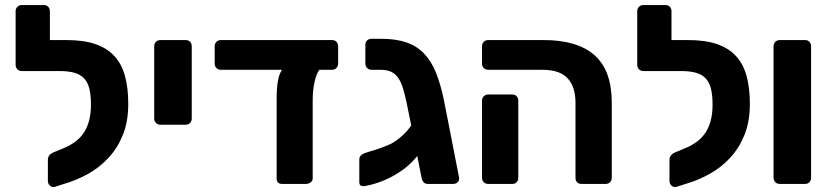

<svg xmlns="http://www.w3.org/2000/svg" viewBox="-20 -730 3304 762"><path d="M196 12Q186 14 178 6.5Q170 -1 170 -12V-96Q170 -116 194 -126L228 -140Q251 -149 271.5 -162.5Q292 -176 307.5 -196Q323 -216 332 -245.5Q341 -275 341 -315Q341 -351 335 -376.5Q329 -402 314.5 -418Q300 -434 276 -441Q252 -448 216 -448H191H189H67Q56 -448 49 -455Q42 -462 42 -473V-685Q42 -696 49 -703Q56 -710 67 -710H154Q165 -710 171.5 -703Q178 -696 178 -685V-571H244Q312 -571 358.5 -555Q405 -539 434 -507.5Q463 -476 476 -428.5Q489 -381 489 -317Q489 -248 468 -195.5Q447 -143 411.5 -104.5Q376 -66 330.5 -40.5Q285 -15 237 -1Z M617 -235Q606 -235 599 -242Q592 -249 592 -260V-546Q592 -557 599 -564Q606 -571 617 -571H717Q728 -571 734.5 -564Q741 -557 741 -546V-260Q741 -249 734.5 -242Q728 -235 717 -235Z M1100 0Q1078 0 1078 -22V-342Q1078 -422 1099 -453H857Q846 -453 839 -460Q832 -467 832 -478V-546Q832 -557 839 -564Q846 -571 857 -571H1298Q1309 -571 1315.5 -564Q1322 -557 1322 -546V-478Q1322 -468 1315.5 -460.5Q1309 -453 1298 -453H1247Q1235 -435 1228 -403Q1221 -371 1221 -332V-22Q1221 -12 1212.5 -6Q1204 0 1194 0Z M1678 0Q1667 0 1661 -7Q1655 -14 1653 -25L1636 -111Q1618 -88 1594.5 -68.5Q1571 -49 1543.5 -33.5Q1516 -18 1487 -7.5Q1458 3 1430 8Q1420 10 1413 7Q1406 4 1406 -7V-97Q1406 -114 1427 -122Q1432 -124 1445 -128Q1458 -132 1474 -137Q1490 -142 1506.5 -148.5Q1523 -155 1535 -161Q1556 -173 1576.5 -191.5Q1597 -210 1612 -232L1593 -326Q1586 -358 1578.5 -382Q1571 -406 1559.5 -422Q1548 -438 1531.5 -445.5Q1515 -453 1490 -453H1455Q1444 -453 1437 -460Q1430 -467 1430 -478V-552Q1430 -563 1437 -569.5Q1444 -576 1455 -576H1493Q1552 -576 1593.5 -561.5Q1635 -547 1663.5 -517Q1692 -487 1710.5 -441Q1729 -395 1742 -332L1802 -25Q1804 -14 1796.5 -7Q1789 0 1778 0Z M2288 0Q2277 0 2270.5 -6.5Q2264 -13 2264 -24V-322Q2264 -385 2233 -419Q2202 -453 2133 -453H1918Q1907 -453 1900 -460Q1893 -467 1893 -478V-546Q1893 -557 1900 -564Q1907 -571 1918 -571H2138Q2272 -571 2340 -510.5Q2408 -450 2408 -322V-25Q2408 -14 2401 -7Q2394 0 2383 0ZM1918 0Q1907 0 1900 -7Q1893 -14 1893 -25V-330Q1893 -341 1900 -348Q1907 -355 1918 -355H2013Q2024 -355 2030.5 -348Q2037 -341 2037 -330V-25Q2037 -14 2030.5 -7Q2024 0 2013 0Z M2663 12Q2653 14 2645 6.5Q2637 -1 2637 -12V-96Q2637 -116 2661 -126L2695 -140Q2718 -149 2738.5 -162.5Q2759 -176 2774.5 -196Q2790 -216 2799 -245.5Q2808 -275 2808 -315Q2808 -351 2802 -376.5Q2796 -402 2781.5 -418Q2767 -434 2743 -441Q2719 -448 2683 -448H2658H2656H2534Q2523 -448 2516 -455Q2509 -462 2509 -473V-685Q2509 -696 2516 -703Q2523 -710 2534 -710H2621Q2632 -710 2638.5 -703Q2645 -696 2645 -685V-571H2711Q2779 -571 2825.5 -555Q2872 -539 2901 -507.5Q2930 -476 2943 -428.5Q2956 -381 2956 -317Q2956 -248 2935 -195.5Q2914 -143 2878.5 -104.5Q2843 -66 2797.5 -40.5Q2752 -15 2704 -1Z M3075 0Q3064 0 3057 -7Q3050 -14 3050 -25V-546Q3050 -557 3057 -564Q3064 -571 3075 -571H3175Q3186 -571 3192.5 -564Q3199 -557 3199 -546V-25Q3199 -14 3192.5 -7Q3186 0 3175 0Z"/></svg>

Font: Fz Rubik SemBd
Style: Regular
Weight: 600
Designer: Hubert and Fischer
Foundry: Hubert and Fischer
Version: Vit hóa bi FontZin.com